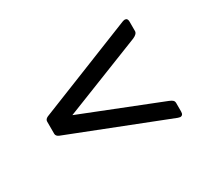

<svg xmlns="http://www.w3.org/2000/svg" viewBox="-87 -684 708 652"><g transform="rotate(-30 267.5 -357.5)"><path d="M467 -182Q467 -167 455 -167L447 -169L67 -318Q56 -323 56 -332V-380Q56 -389 67 -394L448 -546Q454 -548 457 -548Q468 -548 468 -534V-497Q468 -486 450 -478L141 -356L449 -234Q459 -230 463 -226Q467 -222 467 -215Z"/></g></svg>

Font: Libre Franklin Light
Style: Regular
Weight: 300
Designer: Pablo Impallari, Rodrigo Fuenzalida
Foundry: Impallari Type
Version: Version 1.002; ttfautohint (v1.5)